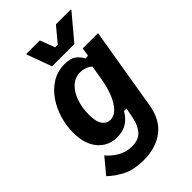

<svg xmlns="http://www.w3.org/2000/svg" viewBox="-267 -794 1067 1067"><g transform="rotate(-45 267.0 -260.5)"><path d="M204.2 179.2Q124.2 179.2 73.8 152.5Q23.3 125.8 -8.3 94.2L65.8 5Q90.8 35.8 128.3 57.5Q165.8 79.2 211.7 79.2Q260.8 79.2 287.5 51.2Q314.2 23.3 325 -29.2L337.5 -91.7H317.5Q298.3 -56.7 266.7 -35.8Q235 -15 188.3 -15Q118.3 -15 75.4 -66.2Q32.5 -117.5 32.5 -205.8Q32.5 -260 48.3 -313.8Q64.2 -367.5 94.6 -411.7Q125 -455.8 168.8 -482.9Q212.5 -510 268.3 -510Q312.5 -510 335.4 -493.8Q358.3 -477.5 373.3 -450H393.3L401.7 -500H521.7L440.8 -15Q425 83.3 361.7 131.2Q298.3 179.2 204.2 179.2ZM228.3 -110Q261.7 -110 287.1 -138.3Q312.5 -166.7 329.6 -212.1Q346.7 -257.5 355 -310L368.3 -390Q354.2 -404.2 334.2 -410.4Q314.2 -416.7 297.5 -416.7Q257.5 -416.7 227.9 -390Q198.3 -363.3 181.7 -317.1Q165 -270.8 165 -212.5Q165 -160.8 182.9 -135.4Q200.8 -110 228.3 -110ZM210.8 -550 157.5 -695V-700H264.2L297.5 -612.5H317.5L390.8 -700H507.5V-695L385.8 -550Z"/></g></svg>

Font: Familjen Grotesk
Style: Bold Italic
Weight: 700
Italic angle: -9.46201°
Designer: Anders Wikstroem, Jonas Baeckman, Matilda Gysing, Kristian Moeller
Foundry: Familjen STHLM AB
Version: Version 2.002; ttfautohint (v1.8.4.7-5d5b)